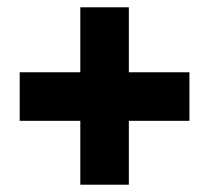

<svg xmlns="http://www.w3.org/2000/svg" viewBox="-20 -617 574 526"><path d="M333 -597H200V-419H34V-286H200V-111H333V-286H499V-419H333Z"/></svg>

Font: Noto Sans UI SemiCondensed Black
Style: Regular
Weight: 900
Width: 4
Designer: Monotype Design Team
Foundry: Monotype Imaging Inc.
Version: 1.001